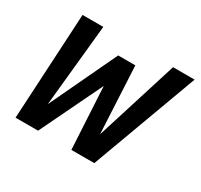

<svg xmlns="http://www.w3.org/2000/svg" viewBox="-118 -683 872 834"><g transform="rotate(30 318.5 -266.0)"><path d="M46 0 75 -532H179L138 -121L297 -457H383L400 -121L529 -532H637L441 0H326L309 -311L159 0Z"/></g></svg>

Font: Geist Mono Medium
Style: Italic
Weight: 500
Italic angle: -12°
Monospace: yes
Designer: Basement.studio, Andrés Briganti, Mateo Zaragoza
Foundry: Basement.studio, Vercel, Andrés Briganti, Guido Ferreyra, Mateo Zaragoza
Version: Version 1.500; ttfautohint (v1.8.4.7-5d5b)